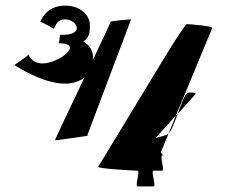

<svg xmlns="http://www.w3.org/2000/svg" viewBox="-20 -664 870 684"><path d="M32 -432C32 -432 129 -366 212 -366C240 -366 264 -374 281 -388C229 -278 174 -164 176 -164C176 -164 319 -182 291 -182L447 -595C443 -595 374 -590 374 -586C374 -584 346 -524 311 -451V-454C314 -483 298 -504 277 -516C295 -528 300 -544 300 -566C304 -612 264 -644 212 -644C141 -644 124 -586 124 -586C128 -586 172 -562 172 -562C176 -562 178 -595 212 -595C255 -595 286 -536 194 -540C194 -546 192 -510 188 -510C284 -510 189 -438 132 -438C88 -438 81 -474 81 -470C81 -464 28 -432 32 -432ZM330 -70C326 -63 460 -56 470 -56C480 -56 460 0 470 0H527C538 0 516 -56 527 -56H558C568 -56 548 -110 558 -110C568 -110 550 -117 554 -124L580 -187C572 -181 546 -176 535 -173L607 -253L736 -564C740 -571 656 -578 646 -578C636 -578 517 -378 512 -370ZM580 -187C581 -188 582 -188 582 -189C593 -204 603 -231 613 -258L607 -253ZM613 -258 674 -326C674 -326 689 -336 652 -334C639 -333 627 -296 613 -258Z"/></svg>

Font: Ampere
Style: Regular
Weight: 400
Version: Version 1